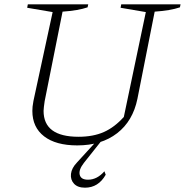

<svg xmlns="http://www.w3.org/2000/svg" viewBox="-20 -665 857 890"><path d="M338 9Q239 9 184.5 -33Q130 -75 130 -151Q130 -160 131 -171Q132 -182 135 -197L224 -609L106 -629L109 -645H389L386 -631Q342 -616 270 -611L187 -196Q185 -181 183.5 -170Q182 -159 182 -151Q182 -31 344 -31Q412 -31 461.5 -53Q511 -75 554 -123L656 -609L539 -629L542 -645H817L814 -631Q770 -616 697 -611L617 -207Q596 -104 523 -47.5Q450 9 338 9ZM374 205Q340 205 323 186.5Q306 168 309 141Q312 114 337 88L433 -17H454L369 90Q344 122 349.5 145Q355 168 388 168Q430 168 464 129L470 145Q436 205 374 205Z"/></svg>

Font: Piazzolla SC ExtraLight
Style: Italic
Weight: 200
Italic angle: -11.3°
Designer: Juan Pablo del Peral
Foundry: Huerta Tipografica
Version: Version 1.330